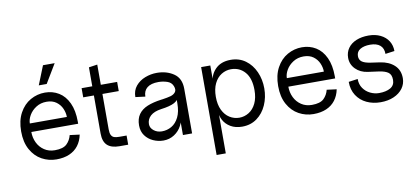

<svg xmlns="http://www.w3.org/2000/svg" viewBox="-80 -1018 3291 1506"><g transform="rotate(-10 1565.5 -265.0)"><path d="M60 -248Q60 -334 93 -394.5Q126 -455 180 -485.5Q234 -516 296 -516Q357 -516 406 -486Q455 -456 483 -395.5Q511 -335 511 -248V-230H138Q138 -184 157 -144.5Q176 -105 212 -81Q248 -57 296 -57Q362 -57 391 -85Q420 -113 430 -154L508 -144Q498 -94 470.5 -58Q443 -22 399 -3Q355 16 296 16Q234 16 180 -13.5Q126 -43 93 -102.5Q60 -162 60 -248ZM296 -443Q249 -443 213 -420Q177 -397 157.5 -363.5Q138 -330 138 -298H433Q433 -331 418.5 -364.5Q404 -398 373.5 -420.5Q343 -443 296 -443ZM319 -730H412L322 -580H259Z M671 -124V-651L739 -661V-145Q739 -115 747 -99.5Q755 -84 770 -78.5Q785 -73 812 -73H869V0H800Q735 0 703 -30Q671 -60 671 -124ZM586 -500H869V-427H586Z M979 -134Q979 -187 1003.5 -221.5Q1028 -256 1073.5 -275Q1119 -294 1187 -303L1196 -304Q1237 -310 1262 -317Q1287 -324 1300.5 -341.5Q1314 -359 1302 -390Q1290 -421 1256 -432Q1222 -443 1187 -443Q1128 -443 1097.5 -418.5Q1067 -394 1067 -348L989 -358Q989 -410 1018.5 -445.5Q1048 -481 1093.5 -498.5Q1139 -516 1187 -516Q1265 -516 1321.5 -477.5Q1378 -439 1378 -356V0H1305V-130L1315 -160Q1315 -115 1294 -74.5Q1273 -34 1234.5 -9Q1196 16 1148 16Q1106 16 1067 -1.5Q1028 -19 1003.5 -52.5Q979 -86 979 -134ZM1305 -253V-303L1315 -313Q1315 -277 1279 -258Q1243 -239 1172 -230Q1115 -222 1086 -195.5Q1057 -169 1057 -130Q1057 -100 1084 -78.5Q1111 -57 1148 -57Q1190 -57 1225.5 -77.5Q1261 -98 1283 -142Q1305 -186 1305 -253Z M1606 -150V-250H1611Q1611 -188 1632 -144.5Q1653 -101 1688.5 -79Q1724 -57 1765 -57Q1806 -57 1841.5 -79Q1877 -101 1898 -144.5Q1919 -188 1919 -250Q1919 -344 1876 -393.5Q1833 -443 1765 -443Q1724 -443 1688.5 -421Q1653 -399 1632 -355.5Q1611 -312 1611 -250H1606V-350Q1606 -421 1651 -468.5Q1696 -516 1775 -516Q1843 -516 1893 -479.5Q1943 -443 1970 -382Q1997 -321 1997 -250Q1997 -179 1970 -118Q1943 -57 1893 -20.5Q1843 16 1775 16Q1722 16 1683.5 -6.5Q1645 -29 1625.5 -66.5Q1606 -104 1606 -150ZM1538 -500H1611V200H1538Z M2107 -248Q2107 -334 2140 -394.5Q2173 -455 2227 -485.5Q2281 -516 2343 -516Q2404 -516 2453 -486Q2502 -456 2530 -395.5Q2558 -335 2558 -248V-230H2185Q2185 -184 2204 -144.5Q2223 -105 2259 -81Q2295 -57 2343 -57Q2409 -57 2438 -85Q2467 -113 2477 -154L2555 -144Q2545 -94 2517.5 -58Q2490 -22 2446 -3Q2402 16 2343 16Q2281 16 2227 -13.5Q2173 -43 2140 -102.5Q2107 -162 2107 -248ZM2343 -443Q2296 -443 2260 -420Q2224 -397 2204.5 -363.5Q2185 -330 2185 -298H2480Q2480 -331 2465.5 -364.5Q2451 -398 2420.5 -420.5Q2390 -443 2343 -443Z M2658 -185 2731 -195Q2731 -152 2752.5 -121Q2774 -90 2808 -73.5Q2842 -57 2878 -57Q2934 -57 2968.5 -77Q3003 -97 3003 -140Q3003 -182 2979 -199.5Q2955 -217 2907 -224L2819 -236Q2760 -244 2723 -281.5Q2686 -319 2686 -371Q2686 -415 2709.5 -448Q2733 -481 2775.5 -498.5Q2818 -516 2873 -516Q2927 -516 2968 -496Q3009 -476 3031 -441Q3053 -406 3053 -361L2980 -351Q2980 -396 2952.5 -419.5Q2925 -443 2873 -443Q2825 -443 2794.5 -425Q2764 -407 2764 -371Q2764 -342 2784.5 -326.5Q2805 -311 2850 -304L2926 -293Q2996 -283 3038.5 -244Q3081 -205 3081 -140Q3081 -95 3055 -59.5Q3029 -24 2983 -4Q2937 16 2878 16Q2817 16 2767 -7.5Q2717 -31 2687.5 -76.5Q2658 -122 2658 -185Z"/></g></svg>

Font: Uncut Sans VF
Style: Regular
Weight: 400
Designer: Kasper Nordkvist
Foundry: Uncut Type
Version: Version 1.100;FEAKit 1.0